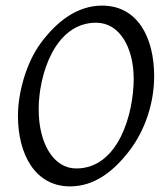

<svg xmlns="http://www.w3.org/2000/svg" viewBox="-20 -650 585 685"><path d="M530 -378C530 -515 472 -630 344 -630C253 -630 180 -570 126 -497C73 -426 44 -318 44 -237C44 -100 105 15 230 15C317 15 385 -39 440 -110C499 -186 530 -285 530 -378ZM457 -369C457 -245 403 -49 252 -49C171 -49 118 -138 118 -260C118 -382 175 -569 323 -569C408 -569 457 -478 457 -369Z"/></svg>

Font: Oxford Ugaritic Clay
Style: Regular
Weight: 400
Designer: Jacob Thomas
Foundry: Bengal Creative Media Limited
Version: Version 1.000